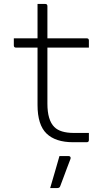

<svg xmlns="http://www.w3.org/2000/svg" viewBox="-20 -720 540 972"><path d="M430 -47V-11Q430 0 419 0H350Q261 0 215.5 -44Q170 -88 170 -189V-479H61Q50 -479 50 -490V-526H170V-700H209Q220 -700 220 -689V-526H419Q430 -526 430 -515V-479H220V-195Q220 -112 255 -77Q285 -47 354 -47ZM281 70H327Q333 70 336 74Q339 78 337 84Q326 113 318.5 132.5Q311 152 304 171.5Q297 191 285 222Q284 226 280.5 229Q277 232 270 232H234Q248 183 259 146.5Q270 110 281 70Z"/></svg>

Font: Recursive Sn Lnr St Lt
Style: Regular
Weight: 300
Version: Version 1.079;hotconv 1.0.112;makeotfexe 2.5.65598; ttfautoh